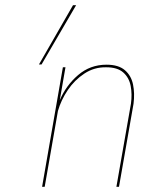

<svg xmlns="http://www.w3.org/2000/svg" viewBox="-20 -719 636 739"><path d="M484 -320 428 0H438L494 -320Q499 -360 492 -394Q485 -428 460.5 -449Q436 -470 390 -470Q327 -470 280.5 -430Q234 -390 210 -333L232 -460H222L142 0H152L203 -292Q215 -334 241 -372.5Q267 -411 305 -436Q343 -461 389 -460Q432 -460 454.5 -440Q477 -420 483 -388Q489 -356 484 -320ZM261 -699 130 -471H140L273 -699Z"/></svg>

Font: Jost* 200 Hairline Italic
Style: Italic
Weight: 100
Italic angle: -10°
Version: Version 3.200; ttfautohint (v0.97) -l 8 -r 50 -G 200 -x 14 -